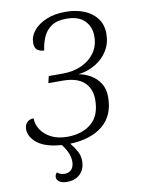

<svg xmlns="http://www.w3.org/2000/svg" viewBox="-100 -792 799 1078"><g transform="rotate(-10 299.0 -253.0)"><path d="M193 218Q166 218 150.5 207.5Q135 197 135 181Q135 167 146 156Q163 171 189 171Q214 171 228 154.5Q242 138 242 110Q242 63 200 9Q109 3 63.5 -32.5Q18 -68 18 -113Q18 -138 32.5 -152Q47 -166 70 -166Q70 -132 90 -101Q110 -70 148 -50.5Q186 -31 240 -31Q323 -31 376 -74.5Q429 -118 429 -210Q429 -273 389 -309.5Q349 -346 267 -346H186L195 -385H275Q335 -385 382.5 -406.5Q430 -428 458 -467.5Q486 -507 486 -561Q486 -615 451.5 -650Q417 -685 347 -685Q294 -685 262.5 -663.5Q231 -642 215.5 -607Q200 -572 195 -531Q173 -531 157 -542.5Q141 -554 141 -583Q141 -621 167.5 -653Q194 -685 240.5 -704.5Q287 -724 349 -724Q409 -724 455.5 -705Q502 -686 528.5 -650Q555 -614 555 -564Q555 -510 529.5 -468Q504 -426 460 -399.5Q416 -373 361 -366Q397 -360 429.5 -341Q462 -322 482.5 -290Q503 -258 503 -212Q503 -106 434.5 -50Q366 6 248 10Q269 35 283 61Q297 87 297 116Q297 163 269 190.5Q241 218 193 218Z"/></g></svg>

Font: Noto Serif Light
Style: Italic
Weight: 300
Italic angle: -12°
Designer: Monotype Design Team
Foundry: Monotype Imaging Inc.
Version: Version 2.013